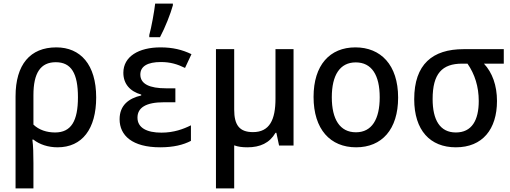

<svg xmlns="http://www.w3.org/2000/svg" viewBox="-20 -814 2855 1074"><path d="M67 -275V240H167V99C167 49 166 1 161 -33H167C201 -6 249 10 302 10C440 10 518 -93 518 -269C518 -453 430 -549 295 -549C149 -549 67 -453 67 -275ZM288 -73C242 -73 198 -87 167 -117V-282C167 -406 207 -466 292 -466C379 -466 416 -403 416 -270C416 -137 378 -73 288 -73Z M815 -618V-606H875C904 -660 934 -737 947 -784V-794H848C843 -750 827 -660 815 -618ZM876 10C951 10 1006 -4 1048 -26V-113C1006 -92 952 -72 883 -72C803 -72 749 -98 749 -156C749 -211 795 -242 897 -242H961V-320H909C817 -320 765 -344 765 -397C765 -443 805 -467 880 -467C933 -467 972 -455 1015 -434L1051 -511C999 -536 946 -549 878 -549C756 -549 670 -498 670 -407C670 -345 707 -303 770 -285V-280C700 -264 649 -225 649 -147C649 -56 720 10 876 10Z M1364 10C1435 10 1488 -14 1521 -71H1526L1541 0H1622V-539H1521V-262C1521 -144 1488 -75 1395 -75C1319 -75 1290 -115 1290 -201V-539H1188V240H1290V-1C1311 7 1336 10 1364 10Z M1972 10C2116 10 2207 -90 2207 -268C2207 -452 2109 -549 1968 -549C1825 -549 1734 -450 1734 -272C1734 -90 1828 10 1972 10ZM1971 -74C1881 -74 1836 -147 1836 -270C1836 -393 1881 -465 1970 -465C2059 -465 2104 -394 2104 -270C2104 -147 2060 -74 1971 -74Z M2530 10C2679 10 2760 -91 2760 -249C2760 -336 2734 -408 2687 -458H2798V-539H2573C2400 -539 2297 -455 2297 -259C2297 -85 2386 10 2530 10ZM2530 -73C2441 -73 2400 -143 2400 -260C2400 -402 2453 -458 2565 -458H2595C2636 -399 2658 -329 2658 -249C2658 -141 2619 -73 2530 -73Z"/></svg>

Font: Noto Sans Mono SemiCondensed Medium
Style: Regular
Weight: 500
Width: 4
Designer: Monotype Design Team
Foundry: Monotype Imaging Inc.
Version: Version 2.014